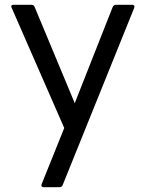

<svg xmlns="http://www.w3.org/2000/svg" viewBox="-20 -529 611 804"><path d="M154 243 249 7 29 -496Q27 -500 27 -502Q27 -509 37 -509H111Q121 -509 125 -500L293 -97L452 -500Q457 -509 465 -509H534Q540 -509 542 -505Q544 -501 542 -496L242 247Q238 255 228 255H163Q157 255 154.5 251.5Q152 248 154 243Z"/></svg>

Font: LINE Seed JP_TTF Regular
Style: Regular
Weight: 400
Designer: LINE & Fontrix & Fontworks
Version: Version 1.002